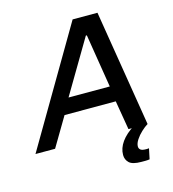

<svg xmlns="http://www.w3.org/2000/svg" viewBox="-156 -793 991 1097"><g transform="rotate(-15 339.5 -244.0)"><path d="M-29 0 375 -688H522L634 0H521L492 -172H189L87 0ZM237 -263H481L430 -579H424ZM544 200Q492 200 472.5 181.5Q453 163 453 135Q453 95 479.5 58Q506 21 556 -10L634 0Q616 11 595.5 30Q575 49 561 70.5Q547 92 547 110Q547 122 556 129.5Q565 137 588 137Q591 137 595.5 137Q600 137 606 136L593 198Q581 200 568.5 200Q556 200 544 200Z"/></g></svg>

Font: Saira Medium
Style: Italic
Weight: 500
Italic angle: -12°
Designer: Hector Gatti with collaboration of the Omnibus-Type team
Foundry: Omnibus-Type
Version: Version 1.100; ttfautohint (v1.8.3)